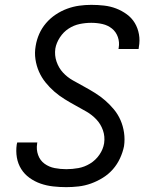

<svg xmlns="http://www.w3.org/2000/svg" viewBox="-20 -763 640 791"><path d="M253 8Q226 8 199 5Q172 2 147.5 -6.5Q123 -15 102 -30Q81 -45 67.5 -66.5Q54 -88 49.5 -114Q45 -140 49 -168Q50 -170 50 -172Q50 -174 51 -176H134Q133 -175 133 -173.5Q133 -172 133 -171Q129 -147 137 -124.5Q145 -102 163.5 -88.5Q182 -75 205.5 -70.5Q229 -66 253 -66Q278 -66 303 -70.5Q328 -75 351 -89Q374 -103 389.5 -125.5Q405 -148 409 -173Q413 -201 404 -226.5Q395 -252 377 -271Q359 -290 336.5 -303Q314 -316 291 -328.5Q268 -341 245.5 -355Q223 -369 203.5 -386Q184 -403 167.5 -423.5Q151 -444 140.5 -468Q130 -492 126 -519Q122 -546 127 -574Q131 -599 141.5 -623Q152 -647 169.5 -667.5Q187 -688 209.5 -703Q232 -718 256.5 -727Q281 -736 306 -739.5Q331 -743 356 -743Q383 -743 409 -740Q435 -737 458.5 -728Q482 -719 502.5 -704Q523 -689 535.5 -668Q548 -647 552.5 -621.5Q557 -596 552 -569Q552 -567 551.5 -565Q551 -563 551 -561H468Q468 -562 468.5 -563.5Q469 -565 469 -566Q473 -589 465.5 -610.5Q458 -632 441 -645.5Q424 -659 402 -664Q380 -669 356 -669Q332 -669 308 -664Q284 -659 262.5 -645Q241 -631 226.5 -608.5Q212 -586 208 -563Q204 -535 213 -509Q222 -483 239.5 -464Q257 -445 280 -432Q303 -419 326 -406.5Q349 -394 371.5 -380Q394 -366 413.5 -349Q433 -332 449.5 -312Q466 -292 476.5 -268Q487 -244 491 -216.5Q495 -189 491 -161Q486 -136 474.5 -111Q463 -86 445 -65.5Q427 -45 403.5 -30.5Q380 -16 355 -7Q330 2 304 5Q278 8 253 8Z"/></svg>

Font: Iosevka SS04 Extended Oblique
Style: Regular
Weight: 400
Width: 7
Italic angle: -9°
Monospace: yes
Designer: Belleve Invis
Foundry: Belleve Invis
Version: Version 19.0.0; ttfautohint (v1.8.4)